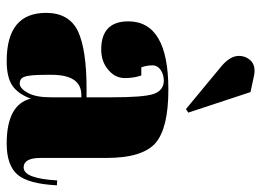

<svg xmlns="http://www.w3.org/2000/svg" viewBox="-126 -664 800 589"><g transform="rotate(90 274.5 -370.0)"><path d="M250 -235C172 -235 114 -226 77 -209C39 -191 20 -158 20 -111C20 -111 20 -111 20 -111C20 -30 69 10 168 10C168 10 168 10 168 10C201 10 227 4 244 -8C261 -20 274 -39 283 -64C283 -64 283 -64 283 -64C295 -15 341 10 421 10C421 10 421 10 421 10C465 10 497 -1 516 -23C535 -45 546 -85 549 -144C549 -144 534 -145 534 -145C534 -145 534 -145 534 -145C530 -76 517 -42 494 -42C494 -42 494 -42 494 -42C475 -42 465 -59 465 -94C465 -94 465 -297 465 -297C465 -297 465 -297 465 -297C465 -369 450 -419 420 -446C389 -473 334 -486 255 -486C255 -486 255 -486 255 -486C116 -486 46 -445 46 -363C46 -363 46 -363 46 -363C46 -308 75 -280 132 -280C132 -280 132 -280 132 -280C157 -280 178 -287 195 -302C212 -316 220 -333 220 -353C220 -372 217 -389 212 -403C212 -403 187 -403 187 -403C187 -403 187 -403 187 -403C183 -414 181 -426 181 -437C181 -448 186 -456 196 -463C205 -469 216 -472 228 -472C228 -472 228 -472 228 -472C248 -472 262 -461 269 -440C276 -418 279 -375 279 -312C279 -312 279 -235 279 -235C279 -235 250 -235 250 -235C250 -235 250 -235 250 -235ZM210 -112C210 -112 210 -128 210 -128C210 -128 210 -128 210 -128C210 -189 231 -219 272 -219C272 -219 279 -219 279 -219C279 -219 279 -126 279 -126C279 -126 279 -126 279 -126C279 -96 275 -73 266 -56C257 -39 247 -30 237 -30C226 -30 219 -35 216 -45C212 -55 210 -77 210 -112ZM216 -748C216 -748 216 -748 216 -748C195 -753 180 -750 169 -741C158 -731 152 -718 152 -702C152 -685 162 -668 181 -651C181 -651 315 -540 315 -540C315 -540 326 -547 326 -547C326 -547 263 -738 263 -738C263 -738 216 -748 216 -748Z"/></g></svg>

Font: Abril Fatface Utterance
Style: Regular
Weight: 500
Designer: Veronika Burian, Jos Scaglione
Foundry: TypeTogether
Version: ""